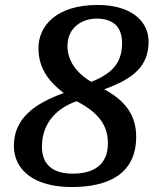

<svg xmlns="http://www.w3.org/2000/svg" viewBox="-20 -744 619 774"><path d="M269 10C413 10 529 -40 529 -193C529 -284 480 -341 400 -384C517 -426 579 -477 579 -576C579 -661 506 -724 374 -724C204 -724 135 -637 135 -550C135 -465 181 -412 237 -369C121 -327 36 -268 36 -156C36 -57 120 10 269 10ZM348 -414C283 -453 252 -503 252 -559C252 -632 310 -669 369 -669C446 -669 472 -626 472 -571C472 -501 444 -452 348 -414ZM273 -44C190 -44 149 -83 149 -153C149 -237 197 -304 289 -336C373 -292 415 -243 415 -166C415 -79 357 -44 273 -44Z"/></svg>

Font: Noto Serif Semi
Style: Italic
Weight: 600
Italic angle: -12°
Designer: Monotype Design Team
Foundry: Monotype Imaging Inc.
Version: Version 1.901